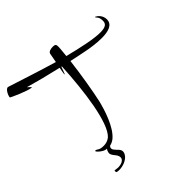

<svg xmlns="http://www.w3.org/2000/svg" viewBox="-277 -978 1503 1503"><g transform="rotate(-45 475.0 -226.0)"><path d="M196 312C243 312 307 286 317 238C318 235 318 232 318 229C318 214 308 200 293 187C280 172 268 161 268 148C268 145 268 143 269 140C270 136 273 131 278 126C295 123 311 115 326 104C402 43 446 -108 462 -170C483 -262 511 -428 527 -562C575 -551 620 -542 661 -534C704 -525 770 -515 827 -515C899 -515 960 -531 960 -591C960 -637 924 -663 914 -667C911 -669 909 -670 907 -670C906 -670 906 -670 906 -669C906 -666 910 -660 918 -651C926 -642 930 -626 930 -605C930 -573 913 -554 850 -554C778 -554 663 -579 532 -612L539 -686C540 -694 540 -702 540 -709C540 -730 536 -739 509 -739C484 -739 458 -732 455 -713L441 -637C308 -676 167 -722 40 -763C40 -763 40 -763 39 -763L37 -764C37 -764 37 -764 36 -764C13 -764 -10 -715 -10 -696C-10 -692 131 -629 166 -629C167 -629 168 -629 168 -630C168 -634 153 -646 141 -658C224 -634 329 -607 430 -584C425 -553 420 -534 420 -526C420 -522 420 -520 421 -520C423 -520 426 -527 431 -541C436 -555 440 -568 445 -580C447 -580 449 -580 450 -579C437 -320 397 -10 312 68C292 85 267 92 244 92C221 92 204 89 194 82C183 75 176 71 172 71C168 71 166 73 166 76C166 77 167 78 168 81C171 85 185 102 212 117C221 122 231 125 244 126C237 134 233 144 231 155C230 158 230 160 230 163C230 175 238 188 250 203C261 216 272 231 272 248C272 279 236 292 201 292C190 292 180 289 169 288C168 288 168 288 167 288C165 288 164 290 164 296C164 303 166 308 169 309C177 311 186 312 196 312Z"/></g></svg>

Font: Comforter
Style: Regular
Weight: 400
Designer: Robert E. Leuschke
Foundry: Robert E. Leuschke
Version: Version 1.013; ttfautohint (v1.8.3)